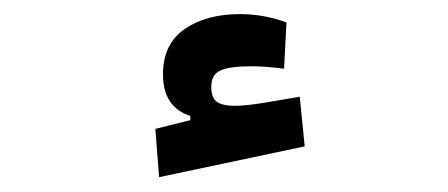

<svg xmlns="http://www.w3.org/2000/svg" viewBox="-20 -800 626 268"><path d="M202.1 -552.7 196.8 -620.1 245.6 -632.3V-638.2Q207.5 -650.4 207.5 -696.3Q207.5 -738.3 237.5 -759.3Q267.6 -780.3 314.9 -780.3Q333.5 -780.3 350.6 -776.9Q367.7 -773.4 379.9 -768.6L376.5 -704.1Q350.1 -707.5 330.6 -707.5Q300.8 -707.5 287.8 -701.7Q274.9 -695.8 274.9 -678.7Q274.9 -663.1 283 -657.7Q291 -652.3 307.6 -652.3Q322.8 -652.3 349.6 -656.7Q376.5 -661.1 398.4 -665L405.3 -595.7Z"/></svg>

Font: Cascadia Mono NF SemiBold
Style: Regular
Weight: 600
Monospace: yes
Designer: Aaron Bell
Foundry: Saja Typeworks
Version: Version 2404.023; ttfautohint (v1.8.4)